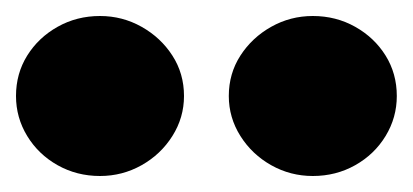

<svg xmlns="http://www.w3.org/2000/svg" viewBox="-46 -802 516 240"><path d="M79 -582Q50 -582 26 -595.5Q2 -609 -12 -632Q-26 -655 -26 -682Q-26 -710 -12 -732.5Q2 -755 26 -768.5Q50 -782 79 -782Q107 -782 131 -768.5Q155 -755 169.5 -732.5Q184 -710 184 -682Q184 -655 169.5 -632Q155 -609 131 -595.5Q107 -582 79 -582ZM345 -582Q317 -582 293 -595.5Q269 -609 254.5 -632Q240 -655 240 -682Q240 -710 254.5 -732.5Q269 -755 293 -768.5Q317 -782 345 -782Q374 -782 398 -768.5Q422 -755 436 -732.5Q450 -710 450 -682Q450 -655 436 -632Q422 -609 398 -595.5Q374 -582 345 -582Z"/></svg>

Font: REM Medium ExtraBold
Style: Regular
Weight: 800
Version: Version 1.005;gftools[0.9.28]